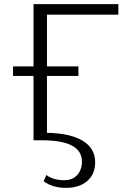

<svg xmlns="http://www.w3.org/2000/svg" viewBox="-20 -678 623 928"><path d="M207 -607V-357H359V-311H207V-36Q320 -34 380 2.5Q440 39 440 106Q440 164 401.5 197Q363 230 300 230Q233 230 191 198L204 168Q238 193 290 193Q331 193 353.5 167.5Q376 142 376 103Q376 0 183 0H142V-311H43V-357H142V-658H552V-607Z"/></svg>

Font: Ysabeau Semilight
Style: Regular
Weight: 300
Designer: Christian Thalmann (Catharsis Fonts)
Version: Version 0.003